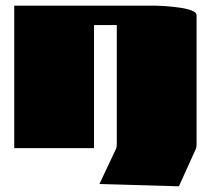

<svg xmlns="http://www.w3.org/2000/svg" viewBox="-20 -520 740 674"><path d="M310 0H30V-500H530Q538 -500 560.5 -498.5Q583 -497 608.5 -493.5Q634 -490 652 -483.5Q670 -477 670 -466V-10Q670 -8 669.5 -4.5Q669 -1 667 4L608 134L329 126L387 3Q389 -2 389.5 -7Q390 -12 390 -15V-432H310Z"/></svg>

Font: Gajraj One
Style: Regular
Weight: 400
Designer: Saurabh Sharma
Foundry: Saurabh Sharma
Version: Version 1.000